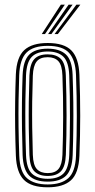

<svg xmlns="http://www.w3.org/2000/svg" viewBox="-20 -790 405 817"><path d="M182.9 7Q113.1 7 81.7 -24.7Q50.2 -56.4 47.5 -127.6Q45.2 -189.1 44.5 -245.9Q43.7 -302.7 44.5 -358.7Q45.2 -414.6 47.4 -473.2Q50.6 -547.2 83.6 -577.1Q116.5 -607 182.9 -607Q253 -607 284 -575.1Q315 -543.3 317.9 -472.2Q321.4 -380 321.3 -297.1Q321.3 -214.3 317.9 -126.8Q314.9 -52.9 282 -22.9Q249.1 7 182.9 7ZM182.9 -5.1Q240.8 -5.1 270.7 -31.9Q300.6 -58.7 303.4 -127Q306.8 -214.2 306.8 -295.5Q306.9 -376.9 303.4 -471.5Q301 -535.1 273.9 -565Q246.9 -594.9 182.9 -594.9Q121.7 -594.9 93 -566.4Q64.4 -537.9 61.7 -470.5Q59.8 -418.5 59 -363.7Q58.2 -308.9 58.9 -250.1Q59.7 -191.4 62 -127.1Q64.6 -58.3 94.9 -31.7Q125.2 -5.1 182.9 -5.1ZM182.9 -17.1Q129 -17.1 103.8 -43.1Q78.7 -69 76.2 -130.1Q74.4 -182.8 73.6 -239.5Q72.8 -296.2 73.4 -354.4Q74 -412.7 76.2 -470Q78.7 -531.7 104.1 -557.3Q129.5 -582.9 182.9 -582.9Q233.7 -582.9 260.1 -558.5Q286.6 -534.1 288.9 -472.4Q291.1 -412.8 291.9 -356.1Q292.6 -299.4 291.9 -243.3Q291.3 -187.3 289.2 -130Q286.8 -68.1 261.3 -42.6Q235.7 -17.1 182.9 -17.1ZM182.9 -29.2Q228.1 -29.2 250.3 -51.9Q272.5 -74.6 274.7 -130.4Q277.4 -203.8 277.7 -290Q278.1 -376.1 274.6 -469.4Q272.5 -525.9 250 -548.4Q227.5 -570.8 182.9 -570.8Q137.3 -570.8 115.2 -548Q93.1 -525.3 90.7 -469.6Q89 -420.3 88.1 -365.5Q87.3 -310.7 87.9 -251.6Q88.5 -192.6 90.7 -130.1Q92.9 -73.2 115.9 -51.2Q138.8 -29.2 182.9 -29.2ZM182.9 -41.3Q146.2 -41.3 126.6 -60.6Q107 -80 105.2 -130.6Q103.2 -188.4 102.5 -244.1Q101.8 -299.8 102.5 -355.6Q103.2 -411.4 105.2 -468.8Q107.1 -517.3 125.5 -538Q143.9 -558.7 182.9 -558.7Q219.5 -558.7 238.9 -539.4Q258.3 -520 260.1 -469.2Q263.1 -383.9 263.2 -298.1Q263.3 -212.3 260.2 -131Q258.3 -81.8 239.6 -61.5Q221 -41.3 182.9 -41.3ZM182.9 -53.4Q214.9 -53.4 229.5 -71.8Q244.2 -90.2 245.7 -131.7Q248.4 -208.2 248.7 -291.4Q249.1 -374.7 245.6 -468.7Q244.2 -512.1 228.6 -529.4Q213 -546.6 182.9 -546.6Q150.5 -546.6 135.9 -528.1Q121.2 -509.6 119.7 -468.1Q117.7 -412 117 -358.2Q116.3 -304.3 117 -248.6Q117.7 -193 119.7 -131Q121.2 -87.3 137.1 -70.3Q153 -53.4 182.9 -53.4ZM157.6 -645 239 -770.2H255.9L171.4 -645ZM212 -645 305 -770.2H321.9L226.1 -645ZM184.7 -645 272 -770.2H288.9L198.7 -645Z"/></svg>

Font: Big Shoulders Inline Thin
Style: Regular
Weight: 100
Designer: Patric King
Foundry: XO Type Co
Version: Version 2.002